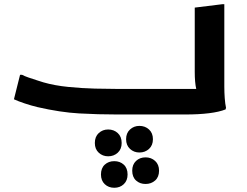

<svg xmlns="http://www.w3.org/2000/svg" viewBox="-20 -542 1168 909"><path d="M75 -188H84Q95 -182 115 -175Q135 -168 154.5 -162Q174 -156 186 -152Q238 -137 303 -130.5Q368 -124 429.5 -122.5Q491 -121 534 -121H909Q902 -152 902 -202V-506L1032 -522H1042V-180Q1042 -160 1042 -132Q1042 -104 1044 -77Q1046 -50 1050 -32L1048 -24Q1018 -12 969.5 -6Q921 0 858 0H534Q444 0 355 -5Q266 -10 157 -35Q128 -42 96.5 -52.5Q65 -63 46 -72ZM577 117Q577 88 595.5 71Q614 54 640 54Q667 54 685.5 71Q704 88 704 117Q704 146 685.5 163Q667 180 640 180Q614 180 595.5 163Q577 146 577 117ZM429 135Q429 105 447.5 88Q466 71 492 71Q519 71 537.5 88Q556 105 556 135Q556 164 537.5 181Q519 198 492 198Q466 198 447.5 181Q429 164 429 135ZM606 266Q606 237 624 220Q642 203 669 203Q696 203 714.5 220Q733 237 733 266Q733 296 714.5 312.5Q696 329 669 329Q642 329 624 312.5Q606 296 606 266ZM458 284Q458 254 476 237.5Q494 221 521 221Q548 221 566 237.5Q584 254 584 284Q584 313 566 330Q548 347 521 347Q494 347 476 330Q458 313 458 284Z"/></svg>

Font: Kufam SemiBold
Style: Regular
Weight: 600
Designer: Wael Morcos, Artur Schmal
Foundry: Original Type
Version: Version 1.300; ttfautohint (v1.8.3)